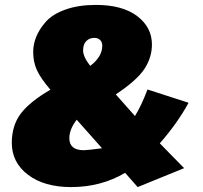

<svg xmlns="http://www.w3.org/2000/svg" viewBox="-20 -739 827 781"><path d="M370 -719Q478 -719 538 -673.5Q598 -628 598 -558Q598 -506 568 -459.5Q538 -413 451 -355L529 -267Q555 -309 580 -375L747 -321Q702 -238 630 -156L729 -55L540 22L489 -36Q391 22 269 22Q160 22 94 -28Q28 -78 28 -158Q28 -229 65 -277.5Q102 -326 185 -374Q145 -421 130 -454Q115 -487 115 -528Q115 -558 127 -588.5Q139 -619 166 -650Q193 -681 246 -700Q299 -719 370 -719ZM364 -585Q344 -585 331 -572Q318 -559 318 -534Q318 -508 347 -471Q396 -508 396 -553Q396 -568 387 -576.5Q378 -585 364 -585ZM292 -252Q262 -213 262 -177Q262 -128 321 -128Q336 -128 395 -136Z"/></svg>

Font: Fira Sans Ultra
Style: Italic
Weight: 950
Italic angle: -8°
Designer: Carrois Corporate & Edenspiekermann AG
Foundry: Carrois Corporate GbR & Edenspiekermann AG
Version: Version 4.203;PS 004.203;hotconv 1.0.88;makeotf.lib2.5.64775